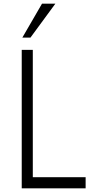

<svg xmlns="http://www.w3.org/2000/svg" viewBox="-20 -1020 497 1040"><path d="M279.8 -1000 145 -816.4H101.1L207.5 -1000ZM157.7 -60.1H443.8V0H97.7V-750H157.7Z"/></svg>

Font: Now Alt Light
Style: Regular
Weight: 300
Designer: Alfredo Marco Pradil
Foundry: Alfredo Marco Pradil
Version: Version 1.002;PS 001.002;hotconv 1.0.88;makeotf.lib2.5.64775